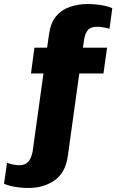

<svg xmlns="http://www.w3.org/2000/svg" viewBox="-114 -748 578 954"><path d="M27 186Q10 186 -12.5 184Q-35 182 -57 177Q-79 172 -94 165L-79 61Q-67 66 -49.5 69.5Q-32 73 -19 73Q11 73 26.5 55.5Q42 38 48 5L102 -383H40L57 -511H120L130 -580Q138 -635 164.5 -667Q191 -699 232.5 -713.5Q274 -728 323 -728Q340 -728 362.5 -726Q385 -724 407.5 -719Q430 -714 444 -707L430 -605Q418 -609 400.5 -612Q383 -615 370 -615Q336 -615 322.5 -598.5Q309 -582 304 -552L298 -511H418L400 -383H280L223 27Q212 109 158 147.5Q104 186 27 186Z"/></svg>

Font: Chivo Medium ExtraBold
Style: Italic
Weight: 800
Italic angle: -8.05°
Version: Version 2.002